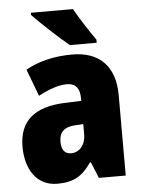

<svg xmlns="http://www.w3.org/2000/svg" viewBox="-54 -809 642 863"><g transform="rotate(-5 266.5 -378.0)"><path d="M308 -766H118V-756C150 -722 241 -637 280 -606H401V-620C379 -651 330 -725 308 -766ZM287 -563C204 -563 133 -545 76 -513L122 -391C172 -418 216 -432 251 -432C289 -432 309 -410 309 -364V-352L231 -349C99 -343 28 -287 28 -169C28 -70 75 10 170 10C246 10 285 -16 324 -73H328L358 0H479V-363C479 -496 406 -563 287 -563ZM275 -245 309 -247V-200C309 -153 280 -121 244 -121C216 -121 200 -139 200 -177C200 -220 223 -243 275 -245Z"/></g></svg>

Font: Noto Sans Sinhala UI Condensed Black
Style: Regular
Weight: 900
Width: 3
Designer: Jelle Bosma - Monotype Design Team
Foundry: Monotype Imaging Inc.
Version: Version 2.006